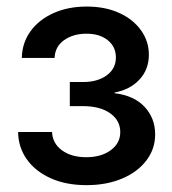

<svg xmlns="http://www.w3.org/2000/svg" viewBox="-20 -552 521 580"><path d="M241.2 7.3Q179.2 7.3 132.8 -13.7Q86.4 -34.7 60.8 -71Q35.2 -107.4 34.7 -153.3H137.2Q138.7 -118.7 167.2 -97.9Q195.8 -77.1 240.2 -77.1Q286.1 -77.1 314.7 -98.4Q343.3 -119.6 343.3 -152.8Q343.3 -188 313 -209.7Q282.7 -231.4 230.5 -231.4H190.9V-304.2H230.5Q274.9 -304.2 302.5 -324.5Q330.1 -344.7 330.1 -378.4Q330.1 -410.6 305.7 -430.4Q281.2 -450.2 241.2 -450.2Q201.2 -450.2 173.6 -430.7Q146 -411.1 145 -377H45.9Q46.9 -422.9 72.3 -457.8Q97.7 -492.7 141.8 -512.5Q186 -532.2 241.7 -532.2Q297.9 -532.2 340.1 -512.9Q382.3 -493.7 406 -460.4Q429.7 -427.2 429.7 -386.7Q429.7 -342.3 401.4 -311.8Q373 -281.2 326.2 -272.5V-270.5Q385.3 -263.2 417 -229Q448.7 -194.8 448.7 -146Q448.7 -102.1 422.1 -67.1Q395.5 -32.2 348.6 -12.5Q301.8 7.3 241.2 7.3Z"/></svg>

Font: Inter 28pt Medium
Style: Regular
Weight: 500
Designer: Rasmus Andersson
Foundry: rsms
Version: Version 4.001;git-66647c0bb